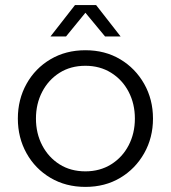

<svg xmlns="http://www.w3.org/2000/svg" viewBox="-20 -720 670 753"><path d="M315 13Q238 13 178 -22.5Q118 -58 84 -119Q50 -180 50 -255Q50 -330 84 -391Q118 -452 178 -487.5Q238 -523 315 -523Q392 -523 451.5 -487.5Q511 -452 545.5 -391Q580 -330 580 -255Q580 -180 545.5 -119Q511 -58 451.5 -22.5Q392 13 315 13ZM315 -48Q372 -48 416 -75.5Q460 -103 484.5 -150Q509 -197 509 -255Q509 -313 484.5 -360Q460 -407 416 -434.5Q372 -462 315 -462Q257 -462 213.5 -434.5Q170 -407 145.5 -360Q121 -313 121 -255Q121 -197 145.5 -150Q170 -103 213.5 -75.5Q257 -48 315 -48ZM178 -577 274 -700H357L453 -577H392L315 -670L239 -577Z"/></svg>

Font: MuseoModerno SemiBold Light
Style: Regular
Weight: 300
Version: Version 1.001